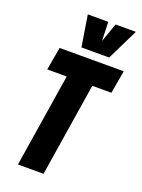

<svg xmlns="http://www.w3.org/2000/svg" viewBox="-171 -1010 805 1086"><g transform="rotate(20 231.5 -466.5)"><path d="M439 -562H324L235 0H81L170 -562H53L77 -700H463ZM451 -933 359 -745H192L162 -933H285L289 -819L329 -933Z"/></g></svg>

Font: Georama Condensed ExtraBold
Style: Italic
Weight: 800
Width: 3
Italic angle: -9°
Designer: Jean-Baptiste Levee
Foundry: Production Type
Version: Version 1.000